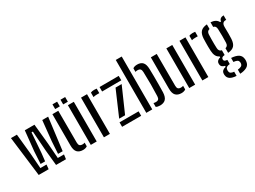

<svg xmlns="http://www.w3.org/2000/svg" viewBox="-53 -1571 3344 2515"><g transform="rotate(-30 1618.5 -314.0)"><path d="M92.5 0 19 -600H109L139.5 -297.5L156.5 -67.5H249.5L243 0ZM450 -112.5 461.5 -297.5 492.5 -600H581.5L520 -112.5ZM355 0 332 -231.5 310.5 -530.5H290L268 -231.5L254.5 -112.5H186L196.5 -297.5L227.5 -598H373.5L403.5 -297.5L420.5 -67.5H514L505 0Z M646 -125V-600H735L736 -117.5Q736 -87 749 -73.2Q762 -59.5 792 -59.5Q811 -59.5 825.5 -66V-10.5Q798.5 7.5 762 7.5Q705.5 7.5 675.8 -23.5Q646 -54.5 646 -125ZM880.5 0V-600H970V0ZM832.5 -640V-711H903V-640ZM711 -640V-711H781.5V-640Z M1224.5 -524.5V-592Q1245 -602.5 1277.5 -602.5Q1297.5 -602.5 1316 -600V-531.5H1278.5Q1246 -531.5 1224.5 -524.5ZM1079 0V-600H1169.5V0Z M1358.5 -531.5V-599L1649 -600V-533ZM1374 -111.5 1536.5 -488H1629L1463.5 -111.5ZM1354 0V-67.5H1642.5V0Z M1720 0V-800H1810V0ZM1865.5 -6.5V-64.5Q1878 -59.5 1897.5 -59.5Q1928 -59.5 1940.5 -73.2Q1953 -87 1954 -117.5Q1957.5 -208 1957.8 -294.2Q1958 -380.5 1954.5 -482Q1953.5 -512.5 1941 -526.8Q1928.5 -541 1897.5 -541Q1879.5 -541 1865.5 -535.5V-589.5Q1889 -608 1931.5 -608Q1986 -608 2014 -577.5Q2042 -547 2044 -476Q2045.5 -428.5 2046 -365.5Q2046.5 -302.5 2046 -238.5Q2045.5 -174.5 2044 -124Q2041 -53.5 2011.5 -23Q1982 7.5 1926 7.5Q1888.5 7.5 1865.5 -6.5Z M2135 -125V-600H2224L2225 -117.5Q2225 -87 2238 -73.2Q2251 -59.5 2281 -59.5Q2300 -59.5 2314.5 -66V-10.5Q2287.5 7.5 2251 7.5Q2194.5 7.5 2164.8 -23.5Q2135 -54.5 2135 -125ZM2369.5 0V-600H2459V0Z M2713.5 -524.5V-592Q2734 -602.5 2766.5 -602.5Q2786.5 -602.5 2805 -600V-531.5H2767.5Q2735 -531.5 2713.5 -524.5ZM2568 0V-600H2658.5V0Z M2986.5 172Q2924 168.5 2892 147.5Q2860 126.5 2855.5 88.5Q2854.5 83 2854 76Q2853.5 69 2854.5 62Q2856 35 2875 18.8Q2894 2.5 2921.5 -2V-17Q2867.5 -29.5 2864 -69.5Q2863 -77 2863.2 -81.2Q2863.5 -85.5 2864 -91Q2865 -111 2881.5 -126.2Q2898 -141.5 2921.5 -145V-160Q2890 -174.5 2874.5 -204.5Q2859 -234.5 2856.5 -281.5Q2855 -319.5 2854.5 -347.2Q2854 -375 2854.8 -403.2Q2855.5 -431.5 2856.5 -470Q2860.5 -537 2890.8 -569.2Q2921 -601.5 2986.5 -607V-537Q2944.5 -528.5 2943 -478Q2942 -448 2941.2 -411.2Q2940.5 -374.5 2941 -338Q2941.5 -301.5 2943 -273Q2944 -246.5 2955.5 -232.8Q2967 -219 2987.5 -214.5V-143Q2960.5 -141 2948.5 -132Q2936.5 -123 2936.5 -107.5V-102.5Q2936.5 -87.5 2947.5 -80Q2958.5 -72.5 2986.5 -70V-7Q2957.5 -5 2940 5.5Q2922.5 16 2920.5 40Q2919 45.5 2919.2 51.8Q2919.5 58 2920.5 63.5Q2922.5 87 2940 97Q2957.5 107 2986.5 109ZM3041.5 -144.5V-214.5Q3061 -219.5 3071.5 -232.5Q3082 -245.5 3083.5 -272.5Q3085.5 -317.5 3085.2 -374.2Q3085 -431 3082.5 -480.5Q3081 -505.5 3071.8 -519Q3062.5 -532.5 3041.5 -537V-607Q3125 -600.5 3151.5 -546.5H3166.5Q3168.5 -572.5 3187 -586.2Q3205.5 -600 3235.5 -600V-531.5H3224Q3199 -531.5 3184.8 -515Q3170.5 -498.5 3170.5 -463V-437Q3171.5 -391.5 3171.5 -359.2Q3171.5 -327 3169.5 -281.5Q3165.5 -214.5 3136.2 -182.2Q3107 -150 3041.5 -144.5ZM3041.5 171.5V109.5Q3073 106.5 3093 96.2Q3113 86 3116.5 62Q3119.5 50 3116 37.5Q3112.5 13.5 3092.5 4.8Q3072.5 -4 3041.5 -6.5V-67.5Q3112 -62.5 3149.2 -38.8Q3186.5 -15 3191.5 36Q3192 42.5 3192.2 50.8Q3192.5 59 3191.5 68Q3186.5 122.5 3145 145.5Q3103.5 168.5 3041.5 171.5Z"/></g></svg>

Font: Big Shoulders Stencil Text Medium
Style: Regular
Weight: 500
Designer: Patric King
Foundry: XO Type Co
Version: Version 1.000